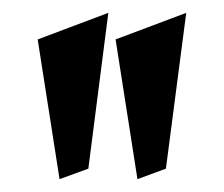

<svg xmlns="http://www.w3.org/2000/svg" viewBox="-20 -720 345 296"><path d="M147 -700.2 116.2 -460 71.8 -443.8 38.1 -659.2ZM267.1 -700.2 235.8 -460 191.9 -443.8 158.2 -659.2Z"/></svg>

Font: Redressed
Style: Regular
Weight: 400
Designer: Astigmatic (AOETI)
Foundry: Astigmatic (AOETI)
Version: Version 1.001